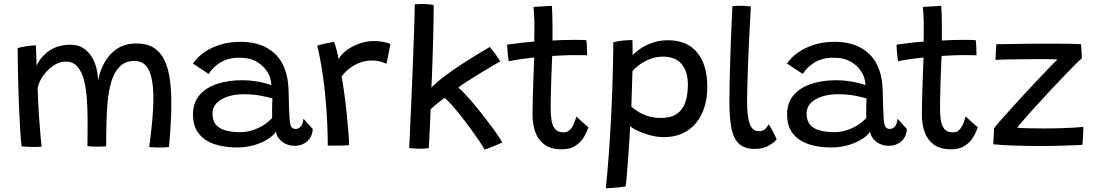

<svg xmlns="http://www.w3.org/2000/svg" viewBox="-20 -746 5624 985"><path d="M90.5 4.5Q86.5 -31.5 83.5 -81.5Q80.5 -131.5 78 -188Q75.5 -244.5 74 -301.5Q72.5 -358.5 71.5 -409.8Q70.5 -461 70.5 -499.5Q78 -502 90.5 -504.5Q103 -507 117 -509Q131 -511 143.5 -512.2Q156 -513.5 164 -513.5Q164.5 -505.5 165 -490.2Q165.5 -475 166.2 -458Q167 -441 167.2 -427.2Q167.5 -413.5 167.5 -408Q171.5 -418.5 183.2 -436.5Q195 -454.5 215.8 -473Q236.5 -491.5 267.5 -504Q298.5 -516.5 340.5 -516.5Q378.5 -516.5 404.8 -500.5Q431 -484.5 447.8 -458.8Q464.5 -433 473 -403Q478 -385.5 480.2 -368Q482.5 -350.5 483.5 -334Q492 -381.5 515.8 -424.8Q539.5 -468 580.2 -495.5Q621 -523 680 -523Q734.5 -523 769.5 -500.5Q804.5 -478 824 -437Q843.5 -396 851.2 -339.8Q859 -283.5 859 -215.5Q859 -179.5 857.2 -139Q855.5 -98.5 852.8 -60.2Q850 -22 847 8Q835 9.5 822.5 10.2Q810 11 797.5 11Q785.5 11 772.2 10.2Q759 9.5 745.5 8.5Q755.5 -65.5 761.2 -128.5Q767 -191.5 767 -241Q767 -335.5 744.5 -384.5Q722 -433.5 670.5 -433.5Q624 -433.5 595.8 -406Q567.5 -378.5 552.8 -332Q538 -285.5 532.5 -227Q527 -168.5 526 -106.5Q525.5 -80 525 -51.8Q524.5 -23.5 524.5 4.5Q517 5 504.8 5.8Q492.5 6.5 480 6.5Q465.5 6.5 451 5.8Q436.5 5 428.5 3.5Q429 -30 429.2 -61Q429.5 -92 429.5 -123Q429.5 -181.5 425.8 -236Q422 -290.5 411 -334.2Q400 -378 377.5 -404Q355 -430 317.5 -430Q289.5 -430 264.2 -415.5Q239 -401 219 -379.2Q199 -357.5 187 -333.8Q175 -310 173 -292Q176 -212 180.2 -148.5Q184.5 -85 188.2 -44.8Q192 -4.5 193.5 6.5Q189 7 177.5 7.5Q166 8 157 8Q138 8 119.2 7Q100.5 6 90.5 4.5Z M1194 10.5Q1131.5 10.5 1080.8 -6.2Q1030 -23 1000 -60.2Q970 -97.5 970 -159.5Q970 -219 1003.5 -258Q1037 -297 1094.2 -315.8Q1151.5 -334.5 1222.5 -334.5Q1255.5 -334.5 1287 -329.8Q1318.5 -325 1341.5 -318.8Q1364.5 -312.5 1372.5 -309Q1371 -325.5 1366.8 -342.8Q1362.5 -360 1354 -373Q1335 -406.5 1298.8 -428.2Q1262.5 -450 1208 -450Q1150.5 -450 1110.5 -425.2Q1070.5 -400.5 1050.5 -366.5L969.5 -420Q991.5 -452.5 1027.5 -477.5Q1063.5 -502.5 1110.5 -517Q1157.5 -531.5 1211.5 -531.5Q1295.5 -531.5 1350.5 -499.5Q1405.5 -467.5 1431 -415Q1444 -388.5 1451.5 -357Q1459 -325.5 1460.5 -279Q1461.5 -230 1462.8 -195.5Q1464 -161 1465.5 -136Q1468 -103.5 1475.5 -94Q1483 -84.5 1497 -84.5Q1513 -84.5 1524 -98.2Q1535 -112 1536.5 -137L1584.5 -84Q1581.5 -42 1555 -20Q1528.5 2 1493 2Q1465 2 1443.8 -8.8Q1422.5 -19.5 1410 -36.5Q1397.5 -53.5 1395.5 -71.5Q1385.5 -53 1356.8 -34Q1328 -15 1286.2 -2.2Q1244.5 10.5 1194 10.5ZM1212 -68Q1244.5 -68 1275.5 -78Q1306.5 -88 1332.8 -104.5Q1359 -121 1376 -141Q1375.5 -172 1376 -196.2Q1376.5 -220.5 1377.5 -241Q1363 -246 1322 -254.2Q1281 -262.5 1229.5 -262.5Q1185 -262.5 1148.8 -250.8Q1112.5 -239 1091.2 -217Q1070 -195 1070 -164Q1070 -126.5 1088.2 -105.8Q1106.5 -85 1138.5 -76.5Q1170.5 -68 1212 -68Z M1716.5 -443Q1731.5 -468.5 1760.2 -489.5Q1789 -510.5 1825.2 -523Q1861.5 -535.5 1898 -535.5Q1921.5 -535.5 1945.5 -531.2Q1969.5 -527 1983 -519.5L1963 -419Q1951 -424 1932.2 -429.8Q1913.5 -435.5 1886 -435.5Q1856.5 -435.5 1827.2 -424.8Q1798 -414 1773.5 -395.5Q1749 -377 1732.5 -353Q1739.5 -318 1746.2 -267.5Q1753 -217 1758.5 -164Q1764 -111 1767.5 -67.2Q1771 -23.5 1771 -1.5Q1749.5 0.5 1718.5 1Q1687.5 1.5 1661.5 1Q1661.5 -45.5 1659.5 -97.2Q1657.5 -149 1653.2 -203.2Q1649 -257.5 1642.5 -311.5Q1636 -365.5 1627.2 -416.2Q1618.5 -467 1607.5 -512.5Q1621 -516.5 1639.2 -520.5Q1657.5 -524.5 1673 -527.5Q1688.5 -530.5 1694 -531Q1700.5 -514 1707.5 -487Q1714.5 -460 1716.5 -443Z M2466.5 21.5Q2455.5 2.5 2436 -26.5Q2416.5 -55.5 2392.5 -88.2Q2368.5 -121 2343.5 -152.5Q2318.5 -184 2296.8 -208.5Q2275 -233 2260.5 -244.5Q2251.5 -237.5 2235.8 -225Q2220 -212.5 2206.5 -201.2Q2193 -190 2189 -185.5Q2188.5 -164 2187.2 -134.2Q2186 -104.5 2184.5 -74.8Q2183 -45 2181.8 -20.8Q2180.5 3.5 2179.5 14Q2168.5 15 2156.5 16Q2144.5 17 2132.5 17Q2118 17 2104 15.8Q2090 14.5 2079 13Q2080 1 2081.8 -39.5Q2083.5 -80 2086.2 -139.2Q2089 -198.5 2092 -268.2Q2095 -338 2097.8 -409.2Q2100.5 -480.5 2102.8 -544.2Q2105 -608 2106.5 -655.2Q2108 -702.5 2108 -724Q2117.5 -724.5 2128.8 -725Q2140 -725.5 2151.5 -725.5Q2166.5 -725.5 2180.2 -724.2Q2194 -723 2205 -719.5Q2205 -682 2204 -633.8Q2203 -585.5 2201.8 -533.8Q2200.5 -482 2198.8 -434.2Q2197 -386.5 2195.8 -350.2Q2194.5 -314 2193 -296.5Q2222 -326 2263 -356.8Q2304 -387.5 2347.8 -416Q2391.5 -444.5 2430 -467.8Q2468.5 -491 2492.5 -505Q2498.5 -498.5 2506.2 -488.8Q2514 -479 2521.8 -468Q2529.5 -457 2536.2 -447.2Q2543 -437.5 2546.5 -431Q2529.5 -421.5 2500 -404.2Q2470.5 -387 2438 -367Q2405.5 -347 2376.5 -328.2Q2347.5 -309.5 2331 -297Q2342 -288.5 2362 -267.5Q2382 -246.5 2407.2 -216.8Q2432.5 -187 2459.5 -152.5Q2486.5 -118 2512 -83Q2537.5 -48 2557 -16Q2552.5 -13 2540.5 -7.8Q2528.5 -2.5 2514 3.5Q2499.5 9.5 2486.2 14.5Q2473 19.5 2466.5 21.5Z M2998.5 -93Q2991 -69 2975.5 -42.8Q2960 -16.5 2932.5 1.8Q2905 20 2861.5 20Q2805.5 20 2772.8 -4.5Q2740 -29 2726 -69Q2712 -109 2712 -156Q2712 -180.5 2712.8 -214Q2713.5 -247.5 2714.5 -283.5Q2715.5 -319.5 2716.8 -353.2Q2718 -387 2719 -412.8Q2720 -438.5 2720.5 -451Q2671.5 -446 2635.8 -440.2Q2600 -434.5 2590 -431.5Q2587 -447.5 2585.2 -465.2Q2583.5 -483 2582.8 -497.5Q2582 -512 2582 -517Q2610 -521 2647.2 -525.5Q2684.5 -530 2721 -532.5Q2721.5 -552 2721.5 -580.8Q2721.5 -609.5 2721.5 -635Q2721 -656.5 2719.5 -676.8Q2718 -697 2717 -710.5L2811 -716Q2812 -708.5 2813.2 -680.2Q2814.5 -652 2814.5 -612Q2814.5 -597 2814.5 -575.8Q2814.5 -554.5 2814.5 -538Q2829.5 -539 2851.5 -540Q2873.5 -541 2887 -541Q2910.5 -541.5 2932 -541.5Q2953.5 -541.5 2969 -541Q2984.5 -540.5 2988 -540Q2990.5 -526.5 2991.2 -502.5Q2992 -478.5 2992 -462.5Q2987 -463 2957.8 -463.2Q2928.5 -463.5 2900 -463Q2879.5 -462.5 2855 -461.2Q2830.5 -460 2813 -459Q2812.5 -446 2811.2 -420.5Q2810 -395 2809 -363.2Q2808 -331.5 2807 -298.8Q2806 -266 2805.5 -237.8Q2805 -209.5 2805 -192Q2805 -160.5 2808.8 -132Q2812.5 -103.5 2826.8 -85.2Q2841 -67 2872 -67Q2893 -67 2906 -82Q2919 -97 2926.2 -116.5Q2933.5 -136 2937 -149Q2941.5 -144 2950.2 -135.8Q2959 -127.5 2969.2 -118.5Q2979.5 -109.5 2987.8 -102.5Q2996 -95.5 2998.5 -93Z M3088 219.5Q3096 144 3102.2 59.2Q3108.5 -25.5 3113.2 -111.5Q3118 -197.5 3120.8 -276.5Q3123.5 -355.5 3125 -420.8Q3126.5 -486 3126.5 -529Q3146.5 -535 3173.5 -537.8Q3200.5 -540.5 3224.5 -540.5Q3225 -527.5 3225.2 -504.2Q3225.5 -481 3225.5 -463Q3238 -477 3263.2 -494.8Q3288.5 -512.5 3325.2 -526Q3362 -539.5 3406.5 -539.5Q3505 -539.5 3556.8 -476.5Q3608.5 -413.5 3608.5 -301.5Q3608.5 -223 3581.8 -164.8Q3555 -106.5 3505 -74.5Q3455 -42.5 3384.5 -42.5Q3352 -42.5 3316.2 -52Q3280.5 -61.5 3252 -74.8Q3223.5 -88 3212.5 -99.5Q3212.5 -88.5 3210.8 -59.5Q3209 -30.5 3206.5 7.8Q3204 46 3201 85.5Q3198 125 3195.2 158.5Q3192.5 192 3189.5 210.5Q3172.5 213.5 3152.8 215.5Q3133 217.5 3115.5 218.5Q3098 219.5 3088 219.5ZM3371 -141Q3421.5 -141 3451.8 -161.5Q3482 -182 3495.5 -220.2Q3509 -258.5 3509 -311.5Q3509 -380 3476.5 -417.8Q3444 -455.5 3381 -455.5Q3342.5 -455.5 3310 -441.5Q3277.5 -427.5 3255.5 -410Q3233.5 -392.5 3224.5 -381Q3224.5 -372.5 3223.8 -349Q3223 -325.5 3222 -296Q3221 -266.5 3220.2 -239.8Q3219.5 -213 3219 -198.5Q3229.5 -189.5 3250 -175.8Q3270.5 -162 3301 -151.5Q3331.5 -141 3371 -141Z M3964.5 -32Q3953 -15.5 3923.5 1.2Q3894 18 3853 18Q3795.5 18 3767.5 -12.2Q3739.5 -42.5 3730.8 -96Q3722 -149.5 3722 -218Q3722 -262 3723 -314Q3724 -366 3725.8 -421.5Q3727.5 -477 3729.5 -530.8Q3731.5 -584.5 3733.5 -631.8Q3735.5 -679 3737.5 -714.5Q3760.5 -716.5 3779.5 -716.5Q3792.5 -716.5 3805.5 -715.5Q3818.5 -714.5 3832 -713Q3830 -677 3827.5 -627.8Q3825 -578.5 3822.2 -523Q3819.5 -467.5 3817.5 -412Q3815.5 -356.5 3814 -308.5Q3812.5 -260.5 3812.5 -226.5Q3812.5 -188.5 3816.5 -153.2Q3820.5 -118 3833.5 -95.5Q3846.5 -73 3873 -73Q3893.5 -73 3904.5 -83Q3915.5 -93 3923.5 -108.5Q3926.5 -104.5 3932.8 -93.8Q3939 -83 3945.8 -69.8Q3952.5 -56.5 3957.8 -46Q3963 -35.5 3964.5 -32Z M4242 10.5Q4179.5 10.5 4128.8 -6.2Q4078 -23 4048 -60.2Q4018 -97.5 4018 -159.5Q4018 -219 4051.5 -258Q4085 -297 4142.2 -315.8Q4199.5 -334.5 4270.5 -334.5Q4303.5 -334.5 4335 -329.8Q4366.5 -325 4389.5 -318.8Q4412.5 -312.5 4420.5 -309Q4419 -325.5 4414.8 -342.8Q4410.5 -360 4402 -373Q4383 -406.5 4346.8 -428.2Q4310.5 -450 4256 -450Q4198.5 -450 4158.5 -425.2Q4118.5 -400.5 4098.5 -366.5L4017.5 -420Q4039.5 -452.5 4075.5 -477.5Q4111.5 -502.5 4158.5 -517Q4205.5 -531.5 4259.5 -531.5Q4343.5 -531.5 4398.5 -499.5Q4453.5 -467.5 4479 -415Q4492 -388.5 4499.5 -357Q4507 -325.5 4508.5 -279Q4509.5 -230 4510.8 -195.5Q4512 -161 4513.5 -136Q4516 -103.5 4523.5 -94Q4531 -84.5 4545 -84.5Q4561 -84.5 4572 -98.2Q4583 -112 4584.5 -137L4632.5 -84Q4629.5 -42 4603 -20Q4576.5 2 4541 2Q4513 2 4491.8 -8.8Q4470.5 -19.5 4458 -36.5Q4445.5 -53.5 4443.5 -71.5Q4433.5 -53 4404.8 -34Q4376 -15 4334.2 -2.2Q4292.5 10.5 4242 10.5ZM4260 -68Q4292.5 -68 4323.5 -78Q4354.5 -88 4380.8 -104.5Q4407 -121 4424 -141Q4423.5 -172 4424 -196.2Q4424.5 -220.5 4425.5 -241Q4411 -246 4370 -254.2Q4329 -262.5 4277.5 -262.5Q4233 -262.5 4196.8 -250.8Q4160.5 -239 4139.2 -217Q4118 -195 4118 -164Q4118 -126.5 4136.2 -105.8Q4154.5 -85 4186.5 -76.5Q4218.5 -68 4260 -68Z M4996 -93Q4988.5 -69 4973 -42.8Q4957.5 -16.5 4930 1.8Q4902.5 20 4859 20Q4803 20 4770.2 -4.5Q4737.5 -29 4723.5 -69Q4709.5 -109 4709.5 -156Q4709.5 -180.5 4710.2 -214Q4711 -247.5 4712 -283.5Q4713 -319.5 4714.2 -353.2Q4715.5 -387 4716.5 -412.8Q4717.5 -438.5 4718 -451Q4669 -446 4633.2 -440.2Q4597.5 -434.5 4587.5 -431.5Q4584.5 -447.5 4582.8 -465.2Q4581 -483 4580.2 -497.5Q4579.5 -512 4579.5 -517Q4607.5 -521 4644.8 -525.5Q4682 -530 4718.5 -532.5Q4719 -552 4719 -580.8Q4719 -609.5 4719 -635Q4718.5 -656.5 4717 -676.8Q4715.5 -697 4714.5 -710.5L4808.5 -716Q4809.5 -708.5 4810.8 -680.2Q4812 -652 4812 -612Q4812 -597 4812 -575.8Q4812 -554.5 4812 -538Q4827 -539 4849 -540Q4871 -541 4884.5 -541Q4908 -541.5 4929.5 -541.5Q4951 -541.5 4966.5 -541Q4982 -540.5 4985.5 -540Q4988 -526.5 4988.8 -502.5Q4989.5 -478.5 4989.5 -462.5Q4984.5 -463 4955.2 -463.2Q4926 -463.5 4897.5 -463Q4877 -462.5 4852.5 -461.2Q4828 -460 4810.5 -459Q4810 -446 4808.8 -420.5Q4807.5 -395 4806.5 -363.2Q4805.5 -331.5 4804.5 -298.8Q4803.5 -266 4803 -237.8Q4802.5 -209.5 4802.5 -192Q4802.5 -160.5 4806.2 -132Q4810 -103.5 4824.2 -85.2Q4838.5 -67 4869.5 -67Q4890.5 -67 4903.5 -82Q4916.5 -97 4923.8 -116.5Q4931 -136 4934.5 -149Q4939 -144 4947.8 -135.8Q4956.5 -127.5 4966.8 -118.5Q4977 -109.5 4985.2 -102.5Q4993.5 -95.5 4996 -93Z M5532 -2.5Q5490.5 -0.5 5433.2 1.2Q5376 3 5316 3Q5250 3 5186.2 1Q5122.5 -1 5075.5 -6L5080 -88.5Q5092 -104.5 5117.2 -133Q5142.5 -161.5 5175 -197.2Q5207.5 -233 5242.5 -271Q5277.5 -309 5310.2 -343.5Q5343 -378 5368 -404Q5393 -430 5405 -441Q5398 -441.5 5382.8 -442Q5367.5 -442.5 5347.2 -442.5Q5327 -442.5 5304.5 -442.5Q5282 -442.5 5261 -442.5Q5233.5 -442.5 5204.5 -442Q5175.5 -441.5 5149.8 -441Q5124 -440.5 5107.2 -439.8Q5090.5 -439 5087 -438.5L5091 -519Q5103 -519 5127 -519.5Q5151 -520 5183.8 -520.5Q5216.5 -521 5255 -521.5Q5293.5 -522 5334 -522Q5380 -522 5430.2 -521.8Q5480.5 -521.5 5525.5 -519.5Q5526 -517.5 5526.8 -507.8Q5527.5 -498 5528.2 -485.5Q5529 -473 5529.5 -462.2Q5530 -451.5 5530 -447Q5513.5 -432.5 5485.5 -404.2Q5457.5 -376 5423.8 -340.5Q5390 -305 5354.8 -267.2Q5319.5 -229.5 5287.8 -194.2Q5256 -159 5232.5 -132Q5209 -105 5198.5 -91Q5212 -89 5252.2 -88Q5292.5 -87 5336 -87Q5373.5 -87 5412.8 -88Q5452 -89 5485 -91Q5518 -93 5538 -95Q5538 -90.5 5537.5 -77.5Q5537 -64.5 5536.2 -49Q5535.5 -33.5 5534.5 -20.5Q5533.5 -7.5 5532 -2.5Z"/></svg>

Font: Grandstander Thin
Style: Regular
Weight: 400
Version: Version 1.200